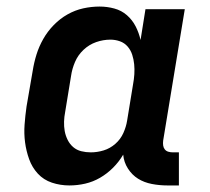

<svg xmlns="http://www.w3.org/2000/svg" viewBox="-20 -558 640 586"><path d="M192 8Q164 8 138.5 -0.5Q113 -9 95.5 -28Q78 -47 69 -72Q60 -97 56.5 -123.5Q53 -150 55 -177.5Q57 -205 61 -233L80 -343Q84 -368 91.5 -392Q99 -416 112 -439Q125 -462 144 -481.5Q163 -501 186 -514Q209 -527 234 -532.5Q259 -538 284 -538Q307 -538 329 -532Q351 -526 367.5 -511.5Q384 -497 394 -477.5Q404 -458 409 -436L424 -530H544L478 -129Q477 -121 478 -114Q479 -107 483 -102Q487 -97 493.5 -95Q500 -93 508 -93H526V8H491Q467 8 443.5 3.5Q420 -1 401.5 -12.5Q383 -24 370.5 -43.5Q358 -63 356 -86Q343 -64 325 -46Q307 -28 285.5 -15.5Q264 -3 240 2.5Q216 8 192 8ZM257 -93Q277 -93 296.5 -99Q316 -105 332 -119Q348 -133 356.5 -152Q365 -171 368 -190L386 -300Q389 -316 390 -331.5Q391 -347 389.5 -362Q388 -377 383.5 -391Q379 -405 369.5 -416Q360 -427 346 -432Q332 -437 317 -437Q295 -437 273.5 -429.5Q252 -422 235 -406Q218 -390 209 -369Q200 -348 197 -327L179 -217Q176 -202 175.5 -187Q175 -172 177.5 -158Q180 -144 186.5 -131Q193 -118 203.5 -109Q214 -100 228 -96.5Q242 -93 257 -93Z"/></svg>

Font: Iosevka Curly Slab Extended
Style: Bold Italic
Weight: 700
Width: 7
Italic angle: -9°
Monospace: yes
Designer: Belleve Invis
Foundry: Belleve Invis
Version: Version 11.0.0; ttfautohint (v1.8.3)